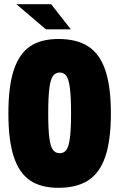

<svg xmlns="http://www.w3.org/2000/svg" viewBox="-20 -886 569 916"><path d="M20 -345Q20 -473 45.5 -551Q71 -629 123 -664.5Q175 -700 259 -700Q346 -700 401 -664.5Q456 -629 482.5 -551Q509 -473 509 -345Q509 -217 482.5 -139Q456 -61 401 -25.5Q346 10 259 10Q175 10 123 -25.5Q71 -61 45.5 -139Q20 -217 20 -345ZM319 -345Q319 -423 313.5 -465.5Q308 -508 296.5 -524Q285 -540 265 -540Q245 -540 233 -524Q221 -508 215.5 -465.5Q210 -423 210 -345Q210 -268 215.5 -227Q221 -186 233 -170.5Q245 -155 265 -155Q285 -155 296.5 -170.5Q308 -186 313.5 -227Q319 -268 319 -345ZM58 -866H224L318 -746H199Z"/></svg>

Font: Decalotype Black
Style: Regular
Weight: 900
Designer: Alfredo Marco Pradil
Foundry: Alfredo Marco Pradil
Version: Version 1.0